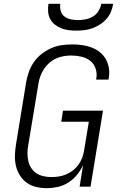

<svg xmlns="http://www.w3.org/2000/svg" viewBox="-20 -975 640 1003"><path d="M224 8Q195 8 168 1.5Q141 -5 119.5 -20.5Q98 -36 83.5 -59.5Q69 -83 63 -109.5Q57 -136 58 -165Q59 -194 64 -223L117 -548Q122 -575 131.5 -601.5Q141 -628 158 -652Q175 -676 198.5 -694Q222 -712 248 -723.5Q274 -735 302 -739Q330 -743 357 -743Q383 -743 409 -739.5Q435 -736 458.5 -727Q482 -718 501.5 -702.5Q521 -687 533 -665.5Q545 -644 549 -618.5Q553 -593 548 -566L547 -559H482L483 -564Q488 -591 479.5 -616.5Q471 -642 451 -657.5Q431 -673 405 -679Q379 -685 352 -685Q332 -685 312 -681.5Q292 -678 273 -669.5Q254 -661 237.5 -646.5Q221 -632 209.5 -614.5Q198 -597 191 -577.5Q184 -558 181 -539L127 -213Q123 -192 123.5 -171.5Q124 -151 128.5 -131.5Q133 -112 144 -96Q155 -80 171 -69.5Q187 -59 207.5 -54.5Q228 -50 248 -50Q268 -50 287 -53Q306 -56 324.5 -63.5Q343 -71 360 -84Q377 -97 389 -113.5Q401 -130 408.5 -149Q416 -168 419 -187L444 -339H300L309 -397H518L453 0H396L414 -113Q402 -86 382.5 -62Q363 -38 337 -21.5Q311 -5 281.5 1.5Q252 8 224 8ZM379 -815Q358 -815 338 -817.5Q318 -820 299.5 -827.5Q281 -835 266 -847Q251 -859 242 -876Q233 -893 231.5 -913.5Q230 -934 233 -955H295Q292 -936 297.5 -917.5Q303 -899 317 -888.5Q331 -878 350 -874Q369 -870 388 -870Q407 -870 427 -874Q447 -878 465 -888.5Q483 -899 494.5 -917.5Q506 -936 509 -955H571Q568 -934 559.5 -913.5Q551 -893 536 -876Q521 -859 502 -847Q483 -835 462.5 -827.5Q442 -820 421 -817.5Q400 -815 379 -815Z"/></svg>

Font: Iosevka Light Extended Oblique
Style: Regular
Weight: 300
Width: 7
Italic angle: -9°
Monospace: yes
Designer: Belleve Invis
Foundry: Belleve Invis
Version: Version 32.5.0; ttfautohint (v1.8.4)